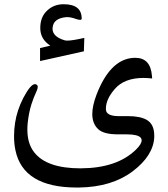

<svg xmlns="http://www.w3.org/2000/svg" viewBox="-20 -652 782 894"><path d="M347.7 221.2C449.2 219.7 532.2 194.8 596.7 146.5C661.6 97.7 695.3 44.4 698.2 -12.7V-21C698.2 -56.2 686.5 -80.6 662.6 -94.2C642.6 -105.5 613.8 -111.3 575.2 -111.3H532.2C494.1 -111.3 474.6 -121.6 473.1 -141.6V-146.5C473.1 -175.3 486.8 -205.6 514.2 -237.3C543.9 -272 588.9 -289.1 647.9 -289.1C660.6 -289.1 674.3 -288.1 688.5 -286.6L687.5 -298.8C683.1 -355 657.2 -382.8 609.9 -382.8C605.5 -382.8 601.6 -382.8 597.2 -382.3C526.9 -376 471.2 -319.3 429.7 -211.9C416.5 -177.2 409.7 -147 409.7 -121.1C409.7 -91.3 418.9 -67.4 437.5 -50.3C454.6 -34.2 485.8 -26.4 530.3 -26.4H570.3C605 -26.4 626.5 -21 635.3 -10.7C638.2 -7.3 639.6 -2.9 639.6 1.5C639.6 12.7 630.9 27.3 612.8 44.9C554.2 102.1 468.8 131.3 356 131.8H354C250 131.8 178.2 106.9 139.6 57.6C118.2 30.8 107.4 -4.9 107.4 -48.8C107.4 -58.6 107.9 -68.8 108.9 -79.1C112.3 -109.9 117.7 -138.7 126 -165.5C131.8 -184.6 140.6 -206.5 151.9 -231.4C154.3 -237.8 155.8 -242.7 155.8 -247.1C155.8 -253.9 152.3 -258.3 145.5 -259.8C144.5 -260.3 143.6 -260.3 143.1 -260.3C128.9 -260.3 110.8 -238.3 87.9 -194.8C68.8 -157.2 56.2 -119.1 50.3 -80.6C46.9 -59.1 45.4 -38.1 45.4 -18.1C45.4 4.9 47.4 26.4 51.8 47.4C75.7 163.1 170.9 221.2 337.9 221.2H347.7ZM166.5 -428.2V-367.7L370.6 -413.1L372.6 -475.6C335.9 -467.3 310.1 -462.9 293.9 -462.9C288.6 -462.9 284.2 -463.4 280.8 -464.4C243.2 -475.6 224.6 -493.7 224.6 -518.6C224.6 -520 224.6 -522 225.1 -523.9C227.5 -551.3 247.1 -567.4 284.7 -571.8C287.1 -572.3 289.6 -572.3 292 -572.3C303.7 -572.3 316.9 -569.8 331.5 -564.5C340.8 -561 347.7 -559.6 352.5 -559.6C357.9 -559.6 360.4 -561.5 360.4 -565.4C360.4 -609.9 332.5 -632.3 276.4 -632.3C246.1 -632.3 220.2 -622.6 199.2 -602.5C178.2 -583 167.5 -556.2 167.5 -521.5C167.5 -486.8 183.1 -459.5 214.4 -439.5Z"/></svg>

Font: Gandom
Style: Regular
Weight: 400
Foundry: DejaVu fonts team - Redesigned by Saber Rastikerdar - Based on Samim Font
Version: Version 0.8